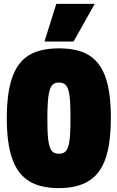

<svg xmlns="http://www.w3.org/2000/svg" viewBox="-20 -959 605 989"><path d="M284 -167Q298 -167 308 -172Q318 -177 325 -189Q332 -201 336 -222Q340 -243 341.5 -275Q343 -307 343 -351Q343 -395 341.5 -427Q340 -459 336 -479.5Q332 -500 325 -512Q318 -524 308 -529Q298 -534 284 -534Q270 -534 260 -529Q250 -524 243 -512Q236 -500 232 -479Q228 -458 226 -426Q224 -394 224 -350Q224 -305 225.5 -273Q227 -241 231.5 -220Q236 -199 243 -187.5Q250 -176 260 -171.5Q270 -167 284 -167ZM283 10Q229 10 185.5 -2Q142 -14 110 -40Q78 -66 57 -108Q36 -150 25.5 -209.5Q15 -269 15 -349Q15 -428 25 -488Q35 -548 55.5 -590.5Q76 -633 108 -659.5Q140 -686 184 -698Q228 -710 284 -710Q340 -710 383.5 -698Q427 -686 458.5 -660Q490 -634 510.5 -592.5Q531 -551 541 -491.5Q551 -432 551 -353Q551 -273 541 -212.5Q531 -152 510 -109.5Q489 -67 457 -41Q425 -15 381.5 -2.5Q338 10 283 10ZM209 -745 270 -939H468L359 -745Z"/></svg>

Font: Georama SemiCondensed Black
Style: Regular
Weight: 900
Width: 4
Designer: Jean-Baptiste Levee
Foundry: Production Type
Version: Version 1.001